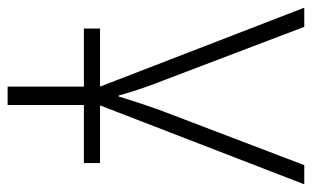

<svg xmlns="http://www.w3.org/2000/svg" viewBox="-176 -395 811 499"><g transform="rotate(90 229.5 -145.5)"><path d="M403.8 0V42H252.9V240.2H205.1V42H54.2V0H205.1L0 -530.8H49.8L187 -169.9Q214.4 -100.6 228 -48.8H231Q251 -115.2 272 -170.9L409.2 -530.8H459L253.9 0Z"/></g></svg>

Font: OpenSans-Light
Style: Regular
Weight: 300
Foundry: Ascender Corporation
Version: Version 1.10